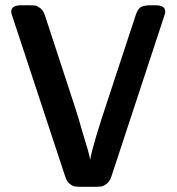

<svg xmlns="http://www.w3.org/2000/svg" viewBox="-20 -714 676 734"><path d="M22.9 -668.9Q22.9 -693.8 60.1 -693.8H94.2Q108.4 -693.8 116.2 -692.4Q124 -690.9 135 -681.9Q146 -672.9 151.9 -654.8L267.1 -303.2Q275.9 -278.3 297.9 -200.2Q319.8 -131.3 324.2 -106H325.2Q335 -162.1 395 -340.8L498 -653.8Q505.9 -679.7 518.3 -686.8Q530.8 -693.8 556.2 -693.8H575.2Q611.8 -693.8 611.8 -669.4Q611.8 -664.1 606.9 -649.9L405.8 -39.1Q399.9 -21 388.4 -12Q377 -2.9 368.9 -1.5Q360.8 0 348.1 0H287.1Q272.9 0 264.9 -1.5Q256.8 -2.9 245.8 -12Q234.9 -21 229 -40L27.8 -649.9Q22.9 -664.1 22.9 -668.9Z"/></svg>

Font: CMU Sans Serif Demi Condensed
Style: DemiCondensed
Weight: 600
Width: 3
Version: Version 0.7.0